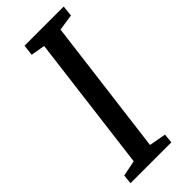

<svg xmlns="http://www.w3.org/2000/svg" viewBox="-240 -786 829 829"><g transform="rotate(-45 174.5 -371.5)"><path d="M18.1 -42.5 90.3 -57.1 168.9 -682.6 104 -693.8 109.9 -743.2H349.1L343.8 -693.8L269 -682.6L189.9 -57.1L267.1 -43L263.2 0H13.7Z"/></g></svg>

Font: Merriweather
Style: Italic
Weight: 400
Italic angle: -7°
Designer: Eben Sorkin ( eben@eyebytes.com )
Foundry: Eben Sorkin ( eben@eyebytes.com )
Version: Version 1.005; ttfautohint (v0.97) -l 13 -r 13 -G 200 -x 24 